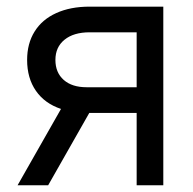

<svg xmlns="http://www.w3.org/2000/svg" viewBox="-20 -550 572 570"><path d="M385.7 -214.8H245.1L123 0H32.2L161.1 -226.6Q112.8 -242.7 86.7 -280.3Q60.5 -317.9 60.5 -372.1Q60.5 -420.9 82.8 -456.5Q105 -492.2 147 -511.2Q189 -530.3 246.1 -530.3H464.8V0H385.7ZM237.3 -291H385.7V-454.1H246.1Q198.7 -454.1 171.6 -432.1Q144.5 -410.2 144.5 -372.1Q144.5 -334.5 169.2 -312.7Q193.8 -291 237.3 -291Z"/></svg>

Font: Pretendard
Style: Regular
Weight: 400
Designer: Base glyphs from Inter by Rasmus Andersson; Hangeul glyphs from Noto Sans CJK(Source Han Sans) by Jang Soo-young and Kan
Foundry: Kil Hyung-jin
Version: Version 1.309